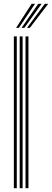

<svg xmlns="http://www.w3.org/2000/svg" viewBox="-20 -992 274 1012"><path d="M114.5 0V-800H130V0ZM53 0V-800H68.5V0ZM83.8 0V-800H99.2V0ZM64.8 -845 146.8 -972H164.8L79.2 -845ZM122.2 -845 216.2 -972H234.2L137.2 -845ZM93.5 -845 181.5 -972H199.5L108.2 -845Z"/></svg>

Font: Big Shoulders Inline Display Thin Medium
Style: Regular
Weight: 500
Version: Version 2.002